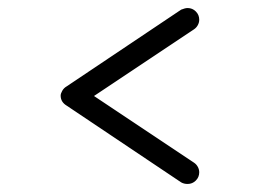

<svg xmlns="http://www.w3.org/2000/svg" viewBox="-20 -577 640 478"><path d="M146 -314Q131 -323 131 -339Q131 -344 135 -351Q139 -358 146 -362L431 -553Q441 -557 447 -557Q459 -557 467.5 -548.5Q476 -540 476 -528Q476 -521 472.5 -514.5Q469 -508 463 -504L214 -338L463 -172Q469 -168 472.5 -161.5Q476 -155 476 -148Q476 -136 467.5 -127.5Q459 -119 447 -119Q438 -119 431 -123Z"/></svg>

Font: Tsukimi Rounded
Style: Regular
Weight: 400
Designer: Takashi Funayama
Foundry: Takashi Funayama
Version: Version 1.032; ttfautohint (v1.8.3)